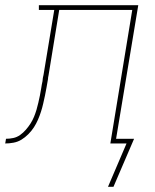

<svg xmlns="http://www.w3.org/2000/svg" viewBox="-76 -550 596 736"><path d="M338 166 409 0H347L431 -512H151L110 -261Q109 -257 108.5 -253.5Q108 -250 108 -247Q105 -231 102.5 -215.5Q100 -200 96.5 -184Q93 -168 89.5 -152.5Q86 -137 81 -121.5Q76 -106 69.5 -91Q63 -76 54 -62Q45 -48 32.5 -35.5Q20 -23 6 -14.5Q-8 -6 -24.5 -3Q-41 0 -56 0L-53 -18Q-39 -18 -25 -21Q-11 -24 1 -32.5Q13 -41 23 -52.5Q33 -64 41 -76.5Q49 -89 54.5 -102.5Q60 -116 64 -129.5Q68 -143 71 -156.5Q74 -170 77 -184Q80 -198 82 -212Q84 -226 87 -239Q87 -242 87.5 -244Q88 -246 88 -249L89 -255Q90 -257 90 -259Q90 -261 91 -264L132 -512H73V-530H454L369 -18H438L359 166Z"/></svg>

Font: Iosevka Slab Thin
Style: Italic
Weight: 100
Italic angle: -9°
Monospace: yes
Designer: Belleve Invis
Foundry: Belleve Invis
Version: Version 11.1.1; ttfautohint (v1.8.3)